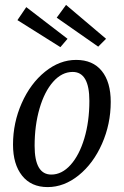

<svg xmlns="http://www.w3.org/2000/svg" viewBox="-20 -752 504 782"><path d="M33 -163Q33 -252 68.5 -332Q104 -412 163.5 -460Q223 -508 290 -508Q358 -508 394.5 -463Q431 -418 431 -337Q431 -247 395.5 -166.5Q360 -86 300.5 -38Q241 10 174 10Q107 10 70 -36.5Q33 -83 33 -163ZM344 -341Q344 -459 276 -459Q232 -459 196.5 -419Q161 -379 141 -310Q121 -241 121 -158Q121 -41 189 -41Q232 -41 267.5 -80.5Q303 -120 323.5 -188.5Q344 -257 344 -341ZM211 -680 249 -732 412 -594 380 -562ZM51 -670 87 -723 255 -594 226 -560Z"/></svg>

Font: Andada Pro
Style: Italic
Weight: 400
Italic angle: -7°
Designer: Carolina Giovagnoli
Foundry: Huerta Tipografica
Version: Version 3.005; ttfautohint (v1.8.4)